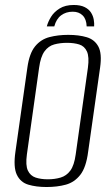

<svg xmlns="http://www.w3.org/2000/svg" viewBox="-20 -739 449 771"><path d="M276 -719Q303 -719 320 -710.5Q337 -702 345.5 -688.5Q354 -675 356.5 -660Q359 -645 358 -633H328Q327 -662 312 -677Q297 -692 272 -692Q245 -692 225.5 -677.5Q206 -663 198 -633H168Q173 -652 185 -671.5Q197 -691 219.5 -705Q242 -719 276 -719ZM167 12Q125 12 93.5 2.5Q62 -7 47.5 -37.5Q33 -68 42 -130L90 -468Q98 -525 121 -553Q144 -581 178.5 -590Q213 -599 254 -599Q297 -599 328.5 -589.5Q360 -580 375 -552Q390 -524 382 -468L334 -130Q326 -67 302.5 -37Q279 -7 244.5 2.5Q210 12 167 12ZM172 -19Q200 -19 223.5 -26Q247 -33 262.5 -54Q278 -75 284 -119L333 -467Q339 -511 329 -532.5Q319 -554 298 -560.5Q277 -567 249 -567Q221 -567 197.5 -560.5Q174 -554 158.5 -532.5Q143 -511 137 -467L88 -119Q82 -75 92 -54Q102 -33 123 -26Q144 -19 172 -19Z"/></svg>

Font: Alumni Sans Thin Light
Style: Italic
Weight: 300
Italic angle: -8°
Version: Version 1.016